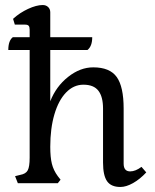

<svg xmlns="http://www.w3.org/2000/svg" viewBox="-20 -729 618 764"><path d="M390 -82V-297Q390 -344 371.5 -368Q353 -392 312 -392Q273 -392 243 -361Q213 -330 196.5 -274Q180 -218 180 -145Q180 -103 186.5 -77Q193 -51 210 -28L221 -14L210 0H51L40 -28L60 -33Q83 -37 90.5 -51.5Q98 -66 98 -101V-530H13Q13 -567 31 -581H98V-611Q98 -622 94 -626.5Q90 -631 80 -631H39L32 -654Q58 -678 91.5 -693.5Q125 -709 150 -709Q163 -709 171.5 -701Q180 -693 180 -680V-581H347Q347 -545 328 -530H180V-326Q203 -385 251 -423Q299 -461 351 -461Q417 -461 444.5 -422.5Q472 -384 472 -297V-78Q472 -47 498 -47Q519 -47 543 -65L562 -43Q537 -16 509.5 -0.5Q482 15 459 15Q422 15 406 -8Q390 -31 390 -82Z"/></svg>

Font: Kurale
Style: Regular
Weight: 400
Designer: Eduardo Rodriguez Tunni
Foundry: Eduardo Rodriguez Tunni
Version: Version 2.000